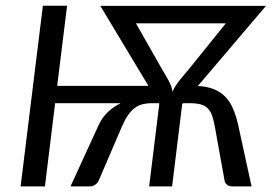

<svg xmlns="http://www.w3.org/2000/svg" viewBox="-20 -662 965 682"><path d="M330.6 -218.3Q342.8 -244.6 363 -263.9Q383.3 -283.2 408.7 -295.4H175.8L139.6 0H53.2L132.3 -641.6H218.3L183.1 -356.9H507.3L336.4 -641.1H403.8H405.8H854.5H856.9H924.8L682.6 -356.4Q715.8 -355 739.7 -345.2Q763.7 -335.4 780.3 -318.4Q796.9 -301.3 807.6 -276.4Q818.4 -251.5 825.7 -219.7L873.5 0H804.2Q793 0 786.1 -6.1Q779.3 -12.2 777.8 -20L743.2 -211.9Q738.8 -236.3 732.9 -252.4Q727.1 -268.6 717 -278.1Q707 -287.6 691.9 -291.5Q676.8 -295.4 653.8 -295.4H630.4L629.4 -293.9H627.4L591.3 0H509.8L545.9 -293.9H545.4L544.4 -295.4H514.2Q497.1 -294.9 482.9 -290.8Q468.8 -286.6 456.5 -276.9Q444.3 -267.1 433.6 -251.2Q422.9 -235.4 412.6 -211.4L330.6 -20.5Q327.1 -12.7 318.8 -6.3Q310.5 0 299.3 0H230.5ZM554.7 -417.5Q562 -404.8 568.4 -394.5Q574.7 -384.3 579.6 -374.8Q584.5 -365.2 587.9 -356Q591.3 -346.7 592.8 -335.9Q597.2 -346.7 603 -356Q608.9 -365.2 616.2 -374.8Q623.5 -384.3 632.6 -394.8Q641.6 -405.3 652.3 -418L782.2 -579.1H462.9Z"/></svg>

Font: Carlito
Style: Italic
Weight: 400
Italic angle: -7°
Designer: Lukasz Dziedzic
Foundry: tyPoland Lukasz Dziedzic
Version: Version 1.104